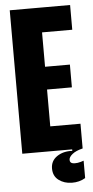

<svg xmlns="http://www.w3.org/2000/svg" viewBox="-56 -694 426 880"><g transform="rotate(-5 156.5 -254.0)"><path d="M23.5 -660H162.2V0H23.5ZM117.3 -113.8H301.2V0H117.3ZM117.3 -388H276.5V-283.3H117.3ZM117.3 -660H301.2V-546.2H117.3ZM153.3 79.7Q153.3 44.5 182 24.6Q210.7 4.7 253 6.8V-5H301.2V0Q269.8 7.5 253.4 20.8Q237 34.2 237 46.8Q237 59.3 247.4 62.7Q257.8 66 272.7 63.7Q287.5 61.3 300.8 56.2V136.2Q273.3 152.8 238.3 152.3Q203.3 151.8 178.3 133.1Q153.3 114.3 153.3 79.7Z"/></g></svg>

Font: Bricolage Grotesque 96pt Condensed ExBd
Style: Regular
Weight: 800
Width: 3
Designer: Mathieu Triay
Foundry: Atelier Triay
Version: Version 1.001;Glyphs 3.2 (3207)